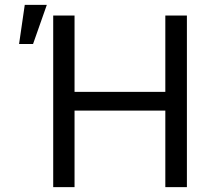

<svg xmlns="http://www.w3.org/2000/svg" viewBox="-20 -771 867 791"><path d="M199.2 -707H287.1V-392.6H661.1V-707H750V0H661.1V-315.4H287.1V0H199.2ZM82 -751H172.9L116.2 -589.8H58.6Z"/></svg>

Font: Pretendard JP Variable
Style: Regular
Weight: 400
Designer: Base glyphs from Inter by Rasmus Andersson; Hangul glyphs from Noto Sans CJK(Source Han Sans) by Jang Soo-young and Kang
Foundry: Kil Hyung-jin
Version: Version 1.307;Glyphs 3.2 (3192)